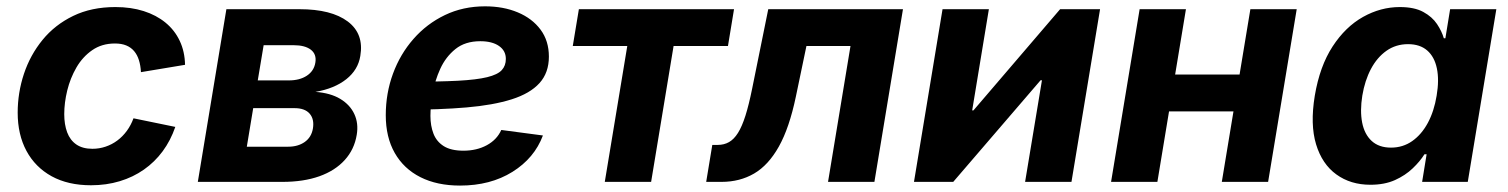

<svg xmlns="http://www.w3.org/2000/svg" viewBox="-20 -575 4768 607"><path d="M267.6 10.7Q195.1 10.7 143.2 -17.8Q91.4 -46.4 63.6 -98Q35.9 -149.6 35.9 -218.8Q35.9 -281.9 55.7 -341.6Q75.6 -401.3 114.6 -449Q153.6 -496.7 211.4 -524.7Q269.1 -552.7 344.8 -552.7Q394 -552.7 434.1 -540Q474.2 -527.3 503.3 -503.4Q532.3 -479.6 548.2 -445.8Q564.2 -412.1 565 -370.1L425.6 -346.9Q424.5 -368.1 419.2 -384.8Q414 -401.5 404.1 -413.3Q394.2 -425.1 379.2 -431.3Q364.2 -437.5 343.4 -437.5Q302 -437.5 271.7 -416.5Q241.4 -395.6 221.7 -361.8Q202.1 -327.9 192.6 -289.1Q183.1 -250.2 183.1 -214.2Q183.1 -181.6 192.3 -156.7Q201.6 -131.8 221.4 -118.2Q241.2 -104.6 272.2 -104.6Q293.9 -104.6 313.9 -111.4Q333.9 -118.1 350.8 -130.7Q367.8 -143.3 380.9 -161.2Q394 -179.1 402 -201L534.2 -173.8Q519.4 -130.8 494.3 -96.8Q469.2 -62.8 434.9 -38.8Q400.7 -14.8 358.5 -2.1Q316.3 10.7 267.6 10.7Z M605.4 0 695.7 -545.9H927Q1027.7 -545.9 1079.4 -507.1Q1131.1 -468.2 1119.1 -398.1Q1112.1 -354.2 1074.8 -324.6Q1037.5 -295 977.2 -284.5Q1024.6 -281.1 1055.7 -262.4Q1086.8 -243.6 1100.3 -214.2Q1113.9 -184.8 1107.8 -148.8Q1100.2 -102.4 1069.8 -69Q1039.5 -35.5 989.6 -17.7Q939.7 0 872.7 0ZM760.3 -111.2H891.1Q922 -111.2 943.2 -126Q964.4 -140.9 969.2 -168.3Q974.2 -197.8 959.1 -215.5Q944 -233.1 911.1 -233.1H780.5ZM794.9 -320.8H893.1Q927.5 -320.8 950.1 -335.7Q972.7 -350.6 977 -377.2Q981.3 -403.4 962.8 -417.8Q944.2 -432.1 908.3 -432.1H813.5Z M1434.4 11.7Q1361.8 11.7 1309.1 -14.9Q1256.4 -41.5 1228 -91.4Q1199.6 -141.2 1199.6 -210.9Q1199.6 -280 1222.4 -342.1Q1245.2 -404.1 1287.2 -451.9Q1329.1 -499.8 1386.6 -527.4Q1444.1 -555 1513.5 -555Q1571.3 -555 1616.9 -535.9Q1662.6 -516.8 1689 -481.2Q1715.3 -445.7 1715.3 -396Q1715.3 -345.1 1685.6 -312.3Q1655.8 -279.4 1597.7 -261Q1539.6 -242.6 1454.6 -235.3Q1369.6 -228 1259.1 -228L1274.2 -316.6Q1367.8 -316.6 1427.4 -319.7Q1487.1 -322.9 1520.1 -331Q1553.2 -339.1 1566.2 -353.2Q1579.2 -367.2 1579.2 -388.8Q1579.2 -414.7 1557.5 -429.7Q1535.9 -444.7 1498.4 -444.7Q1450.6 -444.7 1419.8 -419.9Q1389.1 -395.2 1371.9 -357.5Q1354.7 -319.8 1347.8 -279.7Q1340.8 -239.5 1340.8 -208.5Q1340.8 -177.4 1350.4 -152.4Q1360 -127.5 1382.9 -113Q1405.8 -98.6 1445.1 -98.6Q1487.1 -98.6 1519 -115.9Q1550.9 -133.2 1564.8 -164.1L1696.4 -146.7Q1669.6 -75.1 1600.1 -31.7Q1530.5 11.7 1434.4 11.7Z M1892 0 1963.1 -429.5H1790.8L1810.1 -545.9H2300.6L2281.4 -429.5H2109.5L2038.5 0Z M2212.6 0 2231.9 -116.9H2249.3Q2269.2 -116.9 2284.8 -125.8Q2300.4 -134.6 2313.1 -154.8Q2325.8 -175 2336.7 -209.3Q2347.5 -243.5 2357.8 -294.3L2408.8 -545.9H2834.7L2744.4 0H2597.8L2668.8 -429.5H2529.5L2496.1 -269.6Q2475.5 -170.9 2442.4 -111.8Q2409.3 -52.7 2364.1 -26.4Q2318.9 0 2261.1 0Z M3367.4 0H3220.8L3274.1 -321.3H3269.8L2993.6 0H2869.5L2959.8 -545.9H3106.3L3053.5 -226H3057.5L3331.5 -545.9H3457.8Z M3939.4 -339.3 3920.2 -222.9H3634.9L3654.1 -339.3ZM3729.3 -545.9 3639 0H3492.6L3582.9 -545.9ZM4079.5 -545.9 3989.1 0H3842.7L3933 -545.9Z M4312.5 9.1Q4249.9 9.1 4204.9 -23.5Q4159.8 -56 4140.7 -118.8Q4121.7 -181.6 4136.6 -272.2Q4152.3 -365.7 4192.9 -428Q4233.4 -490.2 4289.2 -521.5Q4344.9 -552.7 4405.4 -552.7Q4451.5 -552.7 4479.7 -537.2Q4507.9 -521.8 4523.1 -498.9Q4538.3 -476 4544.6 -454H4549.5L4564.5 -545.9H4710.6L4620.3 0H4476L4490.2 -87.4H4483.4Q4469.4 -64.9 4446.2 -42.8Q4423.1 -20.6 4390.2 -5.7Q4357.2 9.1 4312.5 9.1ZM4377.6 -108.3Q4415.2 -108.3 4444.7 -129Q4474.2 -149.7 4494.1 -186.6Q4513.9 -223.5 4521.9 -272.7Q4530.3 -322.4 4522.6 -358.9Q4515 -395.4 4492.1 -415.4Q4469.2 -435.4 4431.5 -435.4Q4393 -435.4 4363.3 -414.5Q4333.6 -393.6 4314.2 -357Q4294.8 -320.4 4286.9 -272.7Q4279.2 -224.8 4286.4 -187.5Q4293.7 -150.3 4316.6 -129.3Q4339.5 -108.3 4377.6 -108.3Z"/></svg>

Font: Adwaita Sans
Style: Italic
Weight: 400
Italic angle: -9.39999°
Designer: Rasmus Andersson
Foundry: rsms
Version: Version 4.001;git-9221beed3